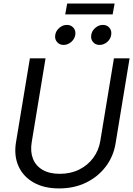

<svg xmlns="http://www.w3.org/2000/svg" viewBox="-20 -1059 756 1091"><path d="M315.9 11.7Q229 11.7 169.7 -22.7Q110.4 -57.1 84.5 -116.2Q58.6 -175.3 70.8 -250L149.9 -727.5H238.8L160.2 -251Q151.4 -197.8 167.2 -157.2Q183.1 -116.7 221.9 -94Q260.7 -71.3 319.3 -71.3Q381.3 -71.3 429.9 -95.5Q478.5 -119.6 509.8 -161.9Q541 -204.1 549.8 -257.3L627.4 -727.5H716.3L636.7 -244.1Q624.5 -169.4 580.3 -111.6Q536.1 -53.7 468.3 -21Q400.4 11.7 315.9 11.7ZM545.9 -803.7Q522 -803.7 508.3 -820.3Q494.6 -836.9 498.5 -860.4Q502 -883.8 521.5 -900.6Q541 -917.5 564.5 -917.5Q588.4 -917.5 602.1 -900.9Q615.7 -884.3 611.8 -860.4Q608.4 -836.9 588.9 -820.3Q569.3 -803.7 545.9 -803.7ZM341.3 -803.7Q317.9 -803.7 304 -820.3Q290 -836.9 293.9 -860.4Q297.4 -883.8 316.9 -900.6Q336.4 -917.5 359.9 -917.5Q383.8 -917.5 397.7 -900.9Q411.6 -884.3 407.7 -860.4Q403.8 -836.9 384.3 -820.3Q364.7 -803.7 341.3 -803.7ZM631.3 -1039.1 620.1 -977.1H350.6L361.8 -1039.1Z"/></svg>

Font: Inter 28pt
Style: Italic
Weight: 400
Italic angle: -9.3988°
Designer: Rasmus Andersson
Foundry: rsms
Version: Version 4.001;git-66647c0bb